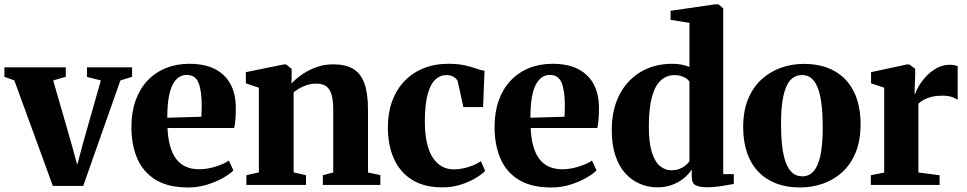

<svg xmlns="http://www.w3.org/2000/svg" viewBox="-33 -838 4380 870"><path d="M206.5 4.5 32 -473.5 -13 -490V-533H265V-490L208 -473.5L290 -189.5L317 -91L343 -188.5L424 -473.5L361 -489.5V-533H565.5V-490L512.5 -473.5L344 4.5Z M819.5 11.5Q729.5 11.5 672.8 -23Q616 -57.5 589.2 -119.2Q562.5 -181 562.5 -263Q562.5 -330 581.5 -383Q600.5 -436 635.5 -473Q670.5 -510 718.8 -529.5Q767 -549 825.5 -549Q925.5 -549 979.8 -498.2Q1034 -447.5 1035.5 -354.5Q1036 -321 1033.8 -297Q1031.5 -273 1028 -258H726Q728 -210.5 738 -175.5Q748 -140.5 765.8 -117.2Q783.5 -94 809.5 -82.5Q835.5 -71 870 -71Q905 -71 943.5 -83Q982 -95 1004 -110.5L1024.5 -66Q1009.5 -50 978 -32Q946.5 -14 905.2 -1.2Q864 11.5 819.5 11.5ZM725 -304.5 879.5 -309Q880 -322 880.5 -334.5Q881 -347 881 -360Q881 -425.5 866.8 -462Q852.5 -498.5 813 -498.5Q794.5 -498.5 778.8 -488.8Q763 -479 750.8 -457Q738.5 -435 731.8 -397.8Q725 -360.5 725 -304.5Z M1140 -57V-440.5L1081 -460.5V-511L1252.5 -546H1263.5L1288.5 -526V-488.5L1287.5 -459.5Q1307.5 -481 1336.5 -501Q1365.5 -521 1401 -533.8Q1436.5 -546.5 1476.5 -546.5Q1532 -546.5 1566.8 -526.2Q1601.5 -506 1618 -460.8Q1634.5 -415.5 1634.5 -341V-56.5L1690.5 -44.5V0H1430V-44L1477 -56.5V-338.5Q1477 -381 1469.8 -407.5Q1462.5 -434 1446 -446.5Q1429.5 -459 1401 -459Q1378 -459 1358.8 -453Q1339.5 -447 1324.2 -438Q1309 -429 1297.5 -420V-57L1353.5 -44V0H1083.5V-44Z M1972.5 11Q1888 11 1833 -24Q1778 -59 1751.2 -120.5Q1724.5 -182 1724.5 -261Q1724.5 -326 1743.8 -379Q1763 -432 1799.2 -470Q1835.5 -508 1885.8 -528.5Q1936 -549 1998 -549Q2042.5 -549 2073.2 -542Q2104 -535 2125.2 -527.2Q2146.5 -519.5 2162.5 -517L2156 -353H2066.5L2042.5 -463.5Q2040.5 -474.5 2032.5 -482.2Q2024.5 -490 2013.8 -494Q2003 -498 1991 -498Q1961.5 -498 1939.5 -477.5Q1917.5 -457 1905 -411.5Q1892.5 -366 1892 -290Q1892 -233.5 1901.2 -192Q1910.5 -150.5 1928 -123.8Q1945.5 -97 1969.5 -83.8Q1993.5 -70.5 2022.5 -70.5Q2046.5 -70.5 2069.2 -75.8Q2092 -81 2111.8 -89.2Q2131.5 -97.5 2146 -107.5L2165.5 -64Q2152.5 -49.5 2123.8 -32Q2095 -14.5 2056 -1.8Q2017 11 1972.5 11Z M2465 11.5Q2375 11.5 2318.2 -23Q2261.5 -57.5 2234.8 -119.2Q2208 -181 2208 -263Q2208 -330 2227 -383Q2246 -436 2281 -473Q2316 -510 2364.2 -529.5Q2412.5 -549 2471 -549Q2571 -549 2625.2 -498.2Q2679.5 -447.5 2681 -354.5Q2681.5 -321 2679.2 -297Q2677 -273 2673.5 -258H2371.5Q2373.5 -210.5 2383.5 -175.5Q2393.5 -140.5 2411.2 -117.2Q2429 -94 2455 -82.5Q2481 -71 2515.5 -71Q2550.5 -71 2589 -83Q2627.5 -95 2649.5 -110.5L2670 -66Q2655 -50 2623.5 -32Q2592 -14 2550.8 -1.2Q2509.5 11.5 2465 11.5ZM2370.5 -304.5 2525 -309Q2525.5 -322 2526 -334.5Q2526.5 -347 2526.5 -360Q2526.5 -425.5 2512.2 -462Q2498 -498.5 2458.5 -498.5Q2440 -498.5 2424.2 -488.8Q2408.5 -479 2396.2 -457Q2384 -435 2377.2 -397.8Q2370.5 -360.5 2370.5 -304.5Z M2946.5 11Q2905 11 2867.8 -4.5Q2830.5 -20 2801.2 -51.8Q2772 -83.5 2755.5 -132.8Q2739 -182 2739 -249Q2739 -340 2773.2 -407.2Q2807.5 -474.5 2869.5 -511.8Q2931.5 -549 3014.5 -549Q3037 -549 3057.5 -544.8Q3078 -540.5 3091 -534.5V-734.5L3005.5 -748V-789L3208 -818.5H3222.5L3244 -800.5V-49H3292V-4.5Q3272.5 -0.5 3237.2 5Q3202 10.5 3168.5 10.5Q3138 10.5 3119.8 1.8Q3101.5 -7 3101.5 -38.5V-70.5Q3088.5 -49 3065.5 -30.2Q3042.5 -11.5 3012 -0.2Q2981.5 11 2946.5 11ZM3009 -66.5Q3029 -66.5 3045 -72.5Q3061 -78.5 3072.5 -88Q3084 -97.5 3091 -107V-468Q3083 -481 3064.5 -489.2Q3046 -497.5 3023 -497.5Q2987.5 -497.5 2961.5 -474Q2935.5 -450.5 2921.5 -400Q2907.5 -349.5 2907 -269Q2906.5 -194.5 2920.2 -149.8Q2934 -105 2957.2 -85.8Q2980.5 -66.5 3009 -66.5Z M3334.5 -262Q3334.5 -335.5 3356.8 -389.2Q3379 -443 3417.8 -478.2Q3456.5 -513.5 3505.8 -531Q3555 -548.5 3609 -548.5Q3690.5 -548.5 3748 -516.2Q3805.5 -484 3836 -422.8Q3866.5 -361.5 3866.5 -274.5Q3866.5 -200.5 3844 -146.5Q3821.5 -92.5 3783 -57.5Q3744.5 -22.5 3695 -5.5Q3645.5 11.5 3591.5 11.5Q3531.5 11.5 3484 -6.8Q3436.5 -25 3403 -60Q3369.5 -95 3352 -146Q3334.5 -197 3334.5 -262ZM3602.5 -39Q3633.5 -39 3654 -62.5Q3674.5 -86 3684.8 -135Q3695 -184 3695 -260.5Q3695 -315 3690.2 -359Q3685.5 -403 3674.8 -434Q3664 -465 3646 -481.5Q3628 -498 3601.5 -498Q3569.5 -498 3548.2 -474.8Q3527 -451.5 3516.5 -402.5Q3506 -353.5 3506 -275.5Q3506 -221 3511 -177.5Q3516 -134 3527.2 -103Q3538.5 -72 3556.8 -55.5Q3575 -39 3602.5 -39Z M3913 0V-44L3973.5 -56V-440.5L3914 -460.5V-511L4076.5 -546H4087L4114 -526.5V-502L4111 -412.5L4114 -413Q4117.5 -426 4130 -447.5Q4142.5 -469 4163.2 -491.5Q4184 -514 4211.5 -529.2Q4239 -544.5 4271.5 -544.5Q4284 -544.5 4292.8 -542.5Q4301.5 -540.5 4306.5 -538V-385.5Q4297.5 -392.5 4280.5 -398.5Q4263.5 -404.5 4236.5 -404.5Q4211.5 -404.5 4191 -399.8Q4170.5 -395 4155 -387Q4139.5 -379 4128.5 -368.5V-56.5L4224.5 -44V0Z"/></svg>

Font: Merriweather 72pt ExtraBold
Style: Regular
Weight: 800
Version: Version 2.100